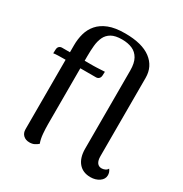

<svg xmlns="http://www.w3.org/2000/svg" viewBox="-174 -873 967 1017"><g transform="rotate(30 309.0 -365.0)"><path d="M148 12Q125 12 110.5 -1.5Q96 -15 96 -38V-552Q96 -590 105.5 -624Q115 -658 138 -684.5Q161 -711 200 -726.5Q239 -742 300 -742Q404 -742 457.5 -701.5Q511 -661 511 -592V-113Q511 -87 520.5 -73.5Q530 -60 548 -60Q558 -60 568.5 -64.5Q579 -69 584 -79Q591 -70 593.5 -61.5Q596 -53 596 -45Q596 -21 573.5 -5.5Q551 10 520 10Q473 10 447 -21Q421 -52 421 -107V-585Q421 -630 406 -656.5Q391 -683 364.5 -694.5Q338 -706 302 -706Q261 -706 237.5 -692.5Q214 -679 203 -655.5Q192 -632 189 -601.5Q186 -571 186 -536V-120Q186 -95 188.5 -64Q191 -33 200 -9Q191 -1 178.5 5.5Q166 12 148 12ZM22 -460 23 -485Q24 -497 31 -503Q38 -509 48 -509H239Q243 -509 258 -509.5Q273 -510 288 -511Q303 -512 308 -512L307 -488Q306 -476 299 -469.5Q292 -463 282 -463H82Q72 -463 52 -462.5Q32 -462 22 -460Z"/></g></svg>

Font: Arima Medium
Style: Regular
Weight: 500
Designer: Joana Correia and Natanael Gama
Foundry: NDISCOVER
Version: Version 1.101;gftools[0.9.23]